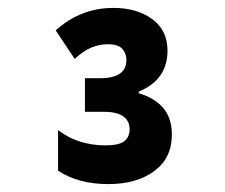

<svg xmlns="http://www.w3.org/2000/svg" viewBox="-20 -873 570 486"><path d="M254 -407Q178 -407 127 -441V-544Q152 -524 183 -514.5Q214 -505 246 -505Q281 -505 294.5 -515.5Q308 -526 308 -546Q308 -567 292 -578.5Q276 -590 242 -590H195V-675H233Q300 -675 300 -721Q300 -738 289.5 -749.5Q279 -761 253 -761Q231 -761 211 -752.5Q191 -744 169 -724L121 -796Q184 -853 267 -853Q327 -853 365.5 -824.5Q404 -796 404 -745Q404 -671 331 -641V-637Q370 -626 392.5 -600.5Q415 -575 415 -532Q415 -473 370.5 -440Q326 -407 254 -407Z"/></svg>

Font: Noto Sans Mono Condensed Black
Style: Regular
Weight: 900
Width: 3
Designer: Monotype Design Team
Foundry: Monotype Imaging Inc.
Version: Version 2.014